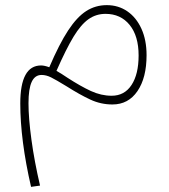

<svg xmlns="http://www.w3.org/2000/svg" viewBox="-20 -395 660 748"><path d="M551 -180Q551 -92 515.5 -40Q480 12 418 12Q373 12 332 -7Q291 -26 239 -59Q198 -84 179 -93.5Q160 -103 142 -103Q116 -103 103.5 -76Q91 -49 91 7Q91 65 102.5 149.5Q114 234 136 328L101 333Q59 151 59 8Q59 -140 140 -140Q153 -140 172 -133Q211 -224 245.5 -276.5Q280 -329 316 -352Q352 -375 396 -375Q441 -375 476 -351Q511 -327 531 -283Q551 -239 551 -180ZM520 -179Q520 -255 485 -298Q450 -341 391 -341Q354 -341 324.5 -320Q295 -299 266.5 -252Q238 -205 200 -119Q218 -109 243 -92Q294 -59 334 -40.5Q374 -22 415 -22Q465 -22 492.5 -64Q520 -106 520 -179Z"/></svg>

Font: FiraGO UltraLight
Style: Regular
Weight: 200
Designer: bBox Type
Foundry: bBox Type GmbH
Version: Version 1.001